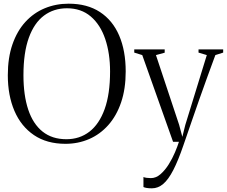

<svg xmlns="http://www.w3.org/2000/svg" viewBox="-20 -771 1234 1044"><path d="M336 11Q234.5 11 164.5 -36.5Q94.5 -84 58.5 -168Q22.5 -252 22.5 -362Q22.5 -457.5 47.8 -530Q73 -602.5 118 -651.8Q163 -701 223.2 -726Q283.5 -751 353 -751Q454 -751 523.2 -705.8Q592.5 -660.5 628 -577.8Q663.5 -495 663.5 -382.5Q663.5 -287.5 638.5 -214.2Q613.5 -141 568.8 -90.8Q524 -40.5 464.5 -14.8Q405 11 336 11ZM341 -14Q413 -14 466.2 -55Q519.5 -96 549 -177.8Q578.5 -259.5 578.5 -382.5Q578.5 -481 552.2 -558.8Q526 -636.5 473.8 -681.2Q421.5 -726 344 -726Q272.5 -726 219.2 -686.2Q166 -646.5 136.8 -565.8Q107.5 -485 107.5 -362Q107.5 -253 133.5 -175Q159.5 -97 211.5 -55.5Q263.5 -14 341 -14ZM806 253Q789 253 777.5 251Q766 249 760 246V191.5Q766 194.5 777.8 196Q789.5 197.5 800.5 197.5Q828.5 197.5 853 176Q877.5 154.5 897.5 122.5Q917.5 90.5 931.5 57.2Q945.5 24 953 0H921L753.5 -471.5L710 -485V-502.5H875.5V-484.5L828 -471.5L954 -92.5L971.5 -27L987.5 -91.5L1104.5 -471.5L1059.5 -485V-502.5H1193.5V-485L1151 -471.5Q1130 -415 1107.5 -353Q1085 -291 1063.8 -230.8Q1042.5 -170.5 1024.8 -118.8Q1007 -67 994.5 -30.8Q982 5.5 977.5 18.5Q949 102 922.2 153.8Q895.5 205.5 867.5 229.2Q839.5 253 806 253Z"/></svg>

Font: Merriweather 144pt Light
Style: Regular
Weight: 300
Version: Version 2.100